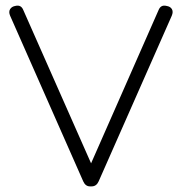

<svg xmlns="http://www.w3.org/2000/svg" viewBox="-20 -663 648 683"><path d="M300 0Q284 0 276 -18L16 -607Q10 -621 16 -630.5Q22 -640 35 -642Q55 -647 63 -627L304 -82L544 -627Q552 -647 572 -642Q586 -640 591.5 -630.5Q597 -621 591 -607L331 -18Q323 0 306 0Z"/></svg>

Font: Jura
Style: Regular
Weight: 400
Designer: Daniel Johnson, Alexei Vanyashin
Foundry: Daniel Johnson
Version: Version 5.103